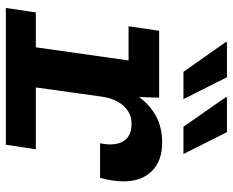

<svg xmlns="http://www.w3.org/2000/svg" viewBox="-88 -688 777 640"><g transform="rotate(90 300.0 -368.5)"><path d="M124 0 182 -409H68L83 -511H306L304 -444Q330 -480 367.5 -500.5Q405 -521 456 -521Q517 -521 551 -486.5Q585 -452 585 -393Q585 -374 582 -354Q579 -334 573 -314H458Q460 -324 461 -331.5Q462 -339 462 -345Q462 -419 393 -419Q358 -419 334 -393Q310 -367 303 -322L258 0ZM7 0 22 -100H478L463 0ZM403 -592 304 -734 306 -737H421L494 -592ZM220 -592 120 -734 122 -737H238L311 -592Z"/></g></svg>

Font: Chivo Mono Medium SemiBold
Style: Italic
Weight: 600
Italic angle: -8.05°
Monospace: yes
Version: Version 1.008